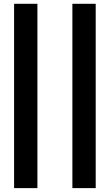

<svg xmlns="http://www.w3.org/2000/svg" viewBox="-20 -798 565 988"><path d="M52.5 0ZM52.5 -778.5H172.5V170H52.5ZM352.5 -778.5H472.5V170H352.5Z"/></svg>

Font: Lato Black
Style: Regular
Weight: 900
Designer: Lukasz Dziedzic
Foundry: tyPoland Lukasz Dziedzic
Version: Version 2.007; 2014-02-27